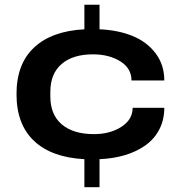

<svg xmlns="http://www.w3.org/2000/svg" viewBox="-20 -743 774 812"><path d="M336.9 48.8V-69.8Q198.2 -77.1 124 -147Q49.8 -216.8 49.8 -345.2Q49.8 -472.7 124.3 -542.2Q198.7 -611.8 336.9 -619.1V-723.1H400.9V-619.1Q480 -615.7 540.8 -590.8Q601.6 -565.9 638.2 -517.3Q674.8 -468.8 674.8 -402.8H536.1Q536.1 -454.1 488.8 -483.6Q441.4 -513.2 373 -513.2Q288.1 -513.2 240.5 -472.2Q192.9 -431.2 192.9 -355V-335Q192.9 -258.3 241.2 -217Q289.6 -175.8 377.9 -175.8Q445.3 -175.8 493.2 -206.5Q541 -237.3 541 -287.1H674.8Q674.8 -236.3 653.8 -195.8Q632.8 -155.3 595.7 -128.7Q558.6 -102.1 509.3 -87.2Q460 -72.3 400.9 -69.8V48.8Z"/></svg>

Font: Archivo Expanded SemiBold
Style: Regular
Weight: 600
Width: 7
Designer: Hector Gatti
Foundry: Omnibus-Type
Version: Version 2.001